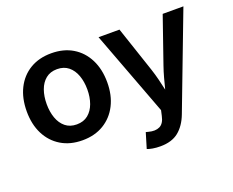

<svg xmlns="http://www.w3.org/2000/svg" viewBox="-120 -757 1419 1170"><g transform="rotate(-20 589.5 -172.5)"><path d="M304.2 11.2Q224.6 11.2 166 -24.2Q107.4 -59.6 75.4 -122.8Q43.5 -186 43.5 -270Q43.5 -355 75.4 -418.7Q107.4 -482.4 166 -517.6Q224.6 -552.7 304.2 -552.7Q383.8 -552.7 442.4 -517.6Q501 -482.4 533.2 -418.7Q565.4 -355 565.4 -270Q565.4 -186 533.2 -122.8Q501 -59.6 442.4 -24.2Q383.8 11.2 304.2 11.2ZM304.2 -91.8Q348.6 -91.8 377.9 -115.7Q407.2 -139.6 421.9 -180.2Q436.5 -220.7 436.5 -270.5Q436.5 -320.8 421.9 -361.3Q407.2 -401.9 377.9 -425.8Q348.6 -449.7 304.2 -449.7Q260.3 -449.7 231 -425.8Q201.7 -401.9 187.3 -361.3Q172.9 -320.8 172.9 -270.5Q172.9 -220.7 187.3 -180.2Q201.7 -139.6 231 -115.7Q260.3 -91.8 304.2 -91.8ZM652.3 194.8 682.1 95.7 697.3 99.6Q740.2 111.3 769 97.4Q797.9 83.5 807.6 36.6L815.4 2L609.4 -545.9H745.1L844.7 -249Q856.4 -213.4 865.2 -178Q874 -142.6 881.8 -106.9Q891.1 -143.1 900.6 -178.5Q910.2 -213.9 922.4 -249L1025.4 -545.9H1159.7L925.3 70.3Q900.4 135.7 856 171.9Q811.5 208 737.3 208Q710.4 208 687.7 204.1Q665 200.2 652.3 194.8Z"/></g></svg>

Font: Inter-SemiBold
Style: Regular
Weight: 600
Designer: Rasmus Andersson
Foundry: rsms
Version: Version 4.000;git-a52131595